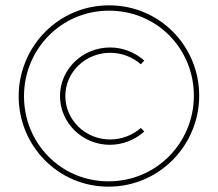

<svg xmlns="http://www.w3.org/2000/svg" viewBox="-20 -709 817 720"><path d="M389 -689C198 -689 50 -533 50 -348C50 -163 197 -9 387 -9C578 -9 727 -165 727 -350C727 -536 579 -689 389 -689ZM389 -669C569 -669 707 -526 707 -350C707 -175 568 -29 387 -29C207 -29 70 -173 70 -348C70 -523 208 -669 389 -669ZM508 -468 521 -482C487 -512 441 -531 393 -531C289 -531 205 -449 205 -349C205 -248 289 -166 392 -166C441 -166 487 -185 521 -216L508 -229C477 -202 436 -186 393 -186C300 -186 225 -259 225 -349C225 -438 300 -511 393 -511C437 -511 477 -495 508 -468Z"/></svg>

Font: Montserrat Thin
Style: Regular
Weight: 250
Designer: Julieta Ulanovsky
Foundry: Julieta Ulanovsky
Version: Version 4.000